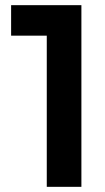

<svg xmlns="http://www.w3.org/2000/svg" viewBox="-20 -723 407 743"><path d="M161 0V-703H295V0ZM23 -585V-703H285V-585Z"/></svg>

Font: Outfit Thin SemiBold
Style: Regular
Weight: 600
Version: Version 1.100;gftools[0.9.27]